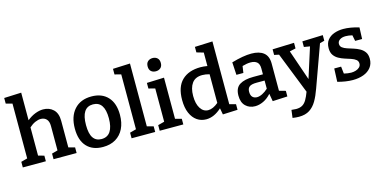

<svg xmlns="http://www.w3.org/2000/svg" viewBox="-89 -1293 4116 2051"><g transform="rotate(-15 1969.0 -267.5)"><path d="M19 0V-62L89 -81V-687L19 -706V-768L209 -776V-471Q253 -507 299.5 -525Q346 -543 388 -543Q455 -543 499.5 -501Q544 -459 544 -375V-81L614 -62V0H359V-62L424 -80V-349Q424 -401 400 -426Q376 -451 337 -451Q309 -451 275.5 -436.5Q242 -422 209 -392V-80L274 -62V0Z M922 -543Q1037 -543 1102 -473Q1167 -403 1167 -276Q1167 -187 1135.5 -123Q1104 -59 1045.5 -24Q987 11 905 11Q790 11 726.5 -58Q663 -127 663 -256Q663 -389 731.5 -466Q800 -543 922 -543ZM916 -457Q788 -457 788 -262Q788 -166 819 -120.5Q850 -75 911 -75Q977 -75 1010 -125Q1043 -175 1043 -270Q1043 -457 916 -457Z M1483 -62V0H1222V-62L1292 -81V-688L1222 -706V-768L1412 -776V-81Z M1794 -62V0H1533V-62L1604 -81V-449L1533 -467V-529L1724 -536V-81ZM1659 -624Q1626 -624 1606 -642.5Q1586 -661 1586 -696Q1586 -733 1607 -751.5Q1628 -770 1660 -770Q1691 -770 1711.5 -751.5Q1732 -733 1732 -697Q1732 -661 1711 -642.5Q1690 -624 1659 -624Z M2047 11Q1990 11 1945.5 -19.5Q1901 -50 1875 -109.5Q1849 -169 1849 -255Q1849 -400 1923 -471.5Q1997 -543 2129 -543Q2163 -543 2204 -536V-685L2128 -707V-768L2324 -776V-82L2394 -63V-1L2230 6L2217 -65Q2134 11 2047 11ZM2092 -78Q2145 -78 2204 -128V-445Q2161 -457 2125 -457Q2048 -457 2011 -406Q1974 -355 1974 -266Q1974 -179 2006.5 -128.5Q2039 -78 2092 -78Z M2781 7 2766 -78Q2726 -33 2679 -11Q2632 11 2587 11Q2525 11 2483.5 -28.5Q2442 -68 2442 -144Q2442 -230 2496.5 -263.5Q2551 -297 2648 -297H2754V-362Q2754 -411 2729 -432.5Q2704 -454 2658 -454Q2618 -454 2567 -439L2556 -365H2479L2471 -505Q2601 -543 2690 -543Q2778 -543 2826 -504.5Q2874 -466 2874 -384V-83L2945 -63V-1ZM2563 -155Q2563 -114 2582 -95.5Q2601 -77 2631 -77Q2658 -77 2690.5 -93Q2723 -109 2754 -138V-228H2667Q2608 -228 2585.5 -210Q2563 -192 2563 -155Z M2939 235 2950 149Q2981 153 3001 153Q3043 153 3070.5 137Q3098 121 3117.5 87.5Q3137 54 3156 3L2975 -455L2923 -466V-528L3162 -536V-474L3095 -459L3211 -122L3317 -455L3252 -466V-528L3480 -536V-474L3429 -460L3263 -1Q3237 73 3205.5 127Q3174 181 3127.5 211Q3081 241 3010 241Q2979 241 2939 235Z M3622 -400Q3622 -374 3642 -358.5Q3662 -343 3694 -332.5Q3726 -322 3761.5 -311Q3797 -300 3828.5 -282.5Q3860 -265 3880 -236.5Q3900 -208 3900 -162Q3900 -106 3869.5 -67Q3839 -28 3786.5 -8.5Q3734 11 3668 11Q3629 11 3586.5 4.5Q3544 -2 3500 -14L3506 -160H3582L3591 -81Q3611 -76 3632.5 -73Q3654 -70 3671 -70Q3698 -70 3723 -78Q3748 -86 3764 -102Q3780 -118 3780 -142Q3780 -169 3760 -185Q3740 -201 3708.5 -211.5Q3677 -222 3642 -233Q3607 -244 3575.5 -261.5Q3544 -279 3524 -308Q3504 -337 3504 -384Q3504 -440 3532 -475Q3560 -510 3606.5 -526.5Q3653 -543 3707 -543Q3784 -543 3880 -514L3875 -387H3798L3785 -452Q3744 -462 3712 -462Q3672 -462 3647 -445Q3622 -428 3622 -400Z"/></g></svg>

Font: Bitter SemiBold
Style: Regular
Weight: 600
Designer: Sol Matas, and Bitter project Authors
Foundry: Sol Matas
Version: Version 2.001